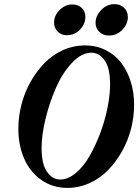

<svg xmlns="http://www.w3.org/2000/svg" viewBox="-20 -896 669 929"><path d="M506.8 -724.1Q479 -724.1 460.7 -741.7Q442.4 -759.3 442.4 -785.6Q442.4 -819.3 469.7 -847.7Q497.1 -876 533.7 -876Q562 -876 580.3 -858.4Q598.6 -840.8 598.6 -813.5Q598.6 -779.3 571.8 -751.7Q544.9 -724.1 506.8 -724.1ZM303.7 -725.6Q276.4 -725.6 259 -743.2Q241.7 -760.7 241.7 -787.1Q241.7 -821.3 268.8 -847.9Q295.9 -874.5 329.6 -874.5Q357.9 -874.5 375.5 -857.7Q393.1 -840.8 393.1 -814.5Q393.1 -780.3 367.2 -752.9Q341.3 -725.6 303.7 -725.6ZM307.1 13.2Q233.4 13.2 178.5 -26.4Q123.5 -65.9 96.2 -130.1Q68.8 -194.3 68.8 -272.9Q68.8 -332 84 -390.9Q99.1 -449.7 128.2 -500.7Q157.2 -551.8 195.8 -591.3Q234.4 -630.9 284.9 -653.6Q335.4 -676.3 390.6 -676.3Q446.3 -676.3 491.9 -653.3Q537.6 -630.4 567.1 -591.1Q596.7 -551.8 612.8 -500Q628.9 -448.2 628.9 -390.1Q628.9 -331.1 613.8 -272.2Q598.6 -213.4 569.6 -162.4Q540.5 -111.3 501.7 -71.8Q462.9 -32.2 412.4 -9.5Q361.8 13.2 307.1 13.2ZM271 -27.3Q309.6 -27.3 347.4 -59.3Q385.3 -91.3 414.3 -142.6Q443.4 -193.8 466.1 -254.9Q488.8 -315.9 500.7 -377.2Q512.7 -438.5 512.7 -487.8Q512.7 -566.4 486.3 -603.8Q460 -641.1 422.4 -641.1Q374.5 -641.1 328.6 -592.3Q282.7 -543.5 251.2 -472.2Q219.7 -400.9 200.4 -321.5Q181.2 -242.2 181.2 -180.2Q181.2 -102.1 207.5 -64.7Q233.9 -27.3 271 -27.3Z"/></svg>

Font: Elstob 14pt
Style: Bold Italic
Weight: 700
Italic angle: -20°
Designer: Peter S. Baker
Version: Version 1.015